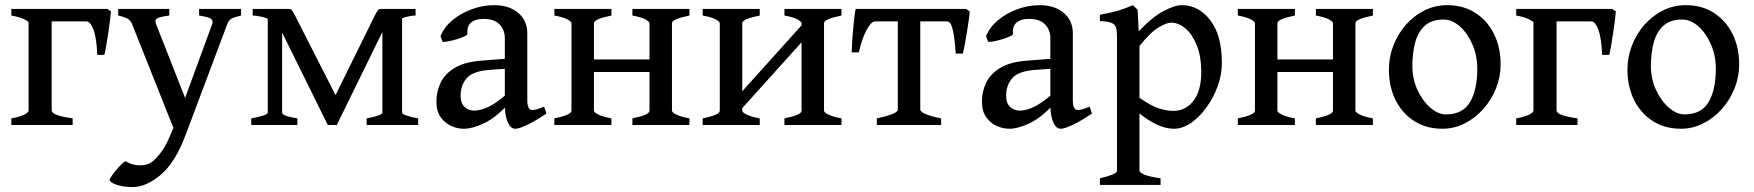

<svg xmlns="http://www.w3.org/2000/svg" viewBox="-20 -489 6859 751"><path d="M388.2 -274.4H360.4Q357.9 -340.3 345.7 -372.8Q333.5 -405.3 317.9 -405.3H148.9L160.6 -454.1H399.9L414.1 -444.3Q413.6 -434.6 410.6 -411.4Q407.7 -388.2 403.6 -360.4Q399.4 -332.5 395.3 -308.6Q391.1 -284.7 388.2 -274.4ZM24.4 0V-25.9Q51.8 -30.8 71.8 -39.1Q91.8 -47.4 91.8 -57.6V-400.9Q91.8 -405.3 72.8 -414.3Q53.7 -423.3 24.4 -428.2V-454.1H238.8V-433.6Q182.1 -426.3 182.1 -419.4V-57.6Q182.1 -48.3 199 -40.8Q215.8 -33.2 264.2 -25.9V0Z M922.9 -428.2Q893.6 -421.4 884 -415.3Q874.5 -409.2 869.1 -395L706.1 38.6Q665.5 147 608.6 194.8Q551.8 242.7 498.5 242.7Q460.9 242.7 434.8 233.2Q408.7 223.6 408.7 214.4Q408.7 210 419.7 194.8Q430.7 179.7 445.3 163.6Q460 147.5 470.7 141.1Q484.4 149.9 499 153.8Q513.7 157.7 527.3 157.7Q543.5 157.7 559.6 152.3Q577.6 146.5 602.1 116.7Q626.5 86.9 644 44.9L658.2 11.2L496.6 -395Q491.2 -408.7 479 -415.8Q466.8 -422.9 442.4 -428.2V-454.1H642.1V-428.2Q605 -423.3 594.5 -417.2Q584 -411.1 590.3 -395L704.1 -106L810.1 -395Q814.9 -409.7 804 -416.3Q793 -422.9 758.8 -428.2V-454.1H922.9Z M1414.1 0V-25.9Q1441.4 -30.8 1458.5 -36.9Q1475.6 -43 1475.6 -47.9V-417L1552.7 -437.5V-47.9Q1552.7 -43.5 1569.8 -37.1Q1586.9 -30.8 1615.7 -25.9V0ZM1605.5 -428.2Q1587.4 -428.2 1560.3 -420.4Q1533.2 -412.6 1510.5 -401.4Q1487.8 -390.1 1482.9 -378.9L1297.4 0H1292L1284.2 -100.1L1443.8 -423.8Q1454.6 -445.3 1458.5 -449.7Q1462.4 -454.1 1469.7 -454.1H1605.5ZM1296.4 0H1262.2L1078.6 -371.6Q1067.4 -393.6 1046.9 -405.8Q1026.4 -418 1004.6 -423.1Q982.9 -428.2 968.3 -428.2V-454.1H1110.4Q1117.7 -454.1 1122.1 -448.7Q1126.5 -443.4 1136.2 -423.8L1300.8 -100.6ZM962.9 0V-25.9Q990.2 -30.8 1008.8 -36.9Q1027.3 -43 1027.3 -47.9V-431.2L1083.5 -439.9V-47.9Q1083.5 -35.6 1143.1 -25.9V0Z M1995.6 14.6Q1977.1 14.6 1965.8 -11Q1954.6 -36.6 1954.6 -80.1V-340.3Q1954.6 -372.6 1933.1 -394.3Q1911.6 -416 1867.7 -415Q1838.9 -414.6 1822.3 -400.6Q1805.7 -386.7 1808.6 -357.4Q1809.1 -352.5 1796.6 -346.7Q1784.2 -340.8 1766.4 -335.4Q1748.5 -330.1 1732.7 -327.1Q1716.8 -324.2 1710.9 -325.7L1703.1 -347.2Q1716.3 -381.8 1748.8 -409.2Q1781.2 -436.5 1824.5 -452.6Q1867.7 -468.8 1913.6 -468.8Q1971.2 -468.8 2006.8 -438.7Q2042.5 -408.7 2042.5 -358.9V-96.7Q2042.5 -58.6 2062 -58.6Q2068.8 -58.6 2078.9 -61.3Q2088.9 -64 2108.4 -71.8L2117.2 -44.9Q2075.7 -16.6 2043 -1Q2010.3 14.6 1995.6 14.6ZM1794.4 14.6Q1769.5 14.6 1744.9 3.7Q1720.2 -7.3 1703.6 -30.8Q1687 -54.2 1687 -92.3Q1687 -130.9 1703.4 -165.3Q1719.7 -199.7 1757.6 -222.9Q1795.4 -246.1 1859.4 -251.5L2009.3 -263.2L2014.2 -224.1L1896.5 -215.8Q1829.1 -210.9 1805.4 -183.1Q1781.7 -155.3 1781.7 -115.7Q1781.7 -90.8 1791 -78.1Q1800.3 -65.4 1812.5 -60.8Q1824.7 -56.2 1833 -56.2Q1859.4 -56.2 1890.6 -71Q1921.9 -85.9 1960.4 -120.1L1964.4 -78.1Q1918.5 -28.3 1873 -6.8Q1827.6 14.6 1794.4 14.6Z M2257.8 -207.5V-256.3H2554.7V-207.5ZM2148.4 0V-25.9Q2215.3 -39.6 2215.3 -55.7V-398.4Q2215.3 -404.3 2199.5 -413.1Q2183.6 -421.9 2148.4 -428.2V-454.1H2371.6V-428.2Q2303.2 -414.6 2303.2 -398.4V-55.7Q2303.2 -49.8 2319.6 -41.3Q2335.9 -32.7 2371.6 -25.9V0ZM2453.6 0V-25.9Q2520.5 -39.6 2520.5 -55.7V-398.4Q2520.5 -404.3 2504.6 -413.1Q2488.8 -421.9 2453.6 -428.2V-454.1H2676.8V-428.2Q2608.4 -414.6 2608.4 -398.4V-55.7Q2608.4 -49.8 2624.8 -41.3Q2641.1 -32.7 2676.8 -25.9V0Z M2845.2 -23.9V-89.8L3135.3 -412.1V-345.7ZM2728.5 0V-25.9Q2795.4 -39.6 2795.4 -55.7V-398.4Q2795.4 -404.3 2779.5 -413.1Q2763.7 -421.9 2728.5 -428.2V-454.1H2951.7V-428.2Q2883.3 -414.6 2883.3 -398.4V-55.7Q2883.3 -49.8 2899.7 -41.3Q2916 -32.7 2951.7 -25.9V0ZM3048.3 0V-25.9Q3115.2 -39.6 3115.2 -55.7V-398.4Q3115.2 -404.3 3099.4 -413.1Q3083.5 -421.9 3048.3 -428.2V-454.1H3271.5V-428.2Q3203.1 -414.6 3203.1 -398.4V-55.7Q3203.1 -49.8 3219.5 -41.3Q3235.8 -32.7 3271.5 -25.9V0Z M3772.9 -444.3Q3772.5 -433.1 3769.3 -410.2Q3766.1 -387.2 3761.7 -360.8Q3757.3 -334.5 3753.2 -312Q3749 -289.6 3746.1 -279.3H3718.3Q3716.3 -310.1 3712.6 -339.1Q3709 -368.2 3702.4 -386.7Q3695.8 -405.3 3685.5 -405.3H3527.3L3539.1 -454.1H3758.8ZM3403.3 -405.3Q3387.7 -405.3 3369.4 -371.3Q3351.1 -337.4 3339.4 -284.2H3311.5Q3311.5 -294.9 3312.7 -318.1Q3314 -341.3 3316.4 -368.4Q3318.8 -395.5 3321.5 -419.2Q3324.2 -442.9 3327.1 -454.1H3567.9L3530.8 -405.3ZM3409.7 0V-25.9Q3442.9 -32.7 3467.3 -41.5Q3491.7 -50.3 3491.7 -60.5V-418Q3491.7 -423.8 3475.8 -426Q3460 -428.2 3424.3 -428.2V-454.1H3646.5V-428.2Q3579.6 -427.7 3579.6 -418V-60.5Q3579.6 -51.3 3602.5 -42Q3625.5 -32.7 3661.1 -25.9V0Z M4129.4 14.6Q4110.8 14.6 4099.6 -11Q4088.4 -36.6 4088.4 -80.1V-340.3Q4088.4 -372.6 4066.9 -394.3Q4045.4 -416 4001.5 -415Q3972.7 -414.6 3956.1 -400.6Q3939.5 -386.7 3942.4 -357.4Q3942.9 -352.5 3930.4 -346.7Q3918 -340.8 3900.1 -335.4Q3882.3 -330.1 3866.5 -327.1Q3850.6 -324.2 3844.7 -325.7L3836.9 -347.2Q3850.1 -381.8 3882.6 -409.2Q3915 -436.5 3958.3 -452.6Q4001.5 -468.8 4047.4 -468.8Q4105 -468.8 4140.6 -438.7Q4176.3 -408.7 4176.3 -358.9V-96.7Q4176.3 -58.6 4195.8 -58.6Q4202.6 -58.6 4212.6 -61.3Q4222.7 -64 4242.2 -71.8L4251 -44.9Q4209.5 -16.6 4176.8 -1Q4144 14.6 4129.4 14.6ZM3928.2 14.6Q3903.3 14.6 3878.7 3.7Q3854 -7.3 3837.4 -30.8Q3820.8 -54.2 3820.8 -92.3Q3820.8 -130.9 3837.2 -165.3Q3853.5 -199.7 3891.4 -222.9Q3929.2 -246.1 3993.2 -251.5L4143.1 -263.2L4147.9 -224.1L4030.3 -215.8Q3962.9 -210.9 3939.2 -183.1Q3915.5 -155.3 3915.5 -115.7Q3915.5 -90.8 3924.8 -78.1Q3934.1 -65.4 3946.3 -60.8Q3958.5 -56.2 3966.8 -56.2Q3993.2 -56.2 4024.4 -71Q4055.7 -85.9 4094.2 -120.1L4098.1 -78.1Q4052.2 -28.3 4006.8 -6.8Q3961.4 14.6 3928.2 14.6Z M4571.8 14.6Q4511.2 14.6 4437 -45.4V178.2Q4437 186 4455.3 193.8Q4473.6 201.7 4519.5 208.5V234.4H4282.2V208.5Q4314.5 200.7 4331.8 193.6Q4349.1 186.5 4349.1 178.2V-343.8Q4349.1 -368.2 4345.2 -381.1Q4341.3 -394 4327.1 -399.7Q4313 -405.3 4282.2 -406.7V-431.2Q4323.2 -438.5 4351.6 -446.8Q4379.9 -455.1 4411.6 -468.8L4429.7 -450.7L4434.1 -366.2Q4484.9 -420.9 4529.5 -444.8Q4574.2 -468.8 4602.1 -468.8Q4668.5 -468.8 4713.9 -409.9Q4759.3 -351.1 4759.3 -241.7Q4759.3 -197.3 4742.9 -152.1Q4726.6 -106.9 4699.2 -69.1Q4671.9 -31.2 4638.7 -8.3Q4605.5 14.6 4571.8 14.6ZM4560.5 -400.4Q4543 -400.4 4511.5 -381.6Q4480 -362.8 4437 -309.1V-106.4Q4483.4 -74.2 4513.7 -64.7Q4543.9 -55.2 4569.3 -55.2Q4616.7 -55.2 4647.7 -94.2Q4678.7 -133.3 4678.7 -208Q4678.7 -266.6 4661.9 -309.8Q4645 -353 4617.9 -376.7Q4590.8 -400.4 4560.5 -400.4Z M4931.2 -207.5V-256.3H5228V-207.5ZM4821.8 0V-25.9Q4888.7 -39.6 4888.7 -55.7V-398.4Q4888.7 -404.3 4872.8 -413.1Q4856.9 -421.9 4821.8 -428.2V-454.1H5044.9V-428.2Q4976.6 -414.6 4976.6 -398.4V-55.7Q4976.6 -49.8 4992.9 -41.3Q5009.3 -32.7 5044.9 -25.9V0ZM5127 0V-25.9Q5193.8 -39.6 5193.8 -55.7V-398.4Q5193.8 -404.3 5178 -413.1Q5162.1 -421.9 5127 -428.2V-454.1H5350.1V-428.2Q5281.7 -414.6 5281.7 -398.4V-55.7Q5281.7 -49.8 5298.1 -41.3Q5314.5 -32.7 5350.1 -25.9V0Z M5849.6 -236.8Q5849.6 -188 5831.5 -143.1Q5813.5 -98.1 5781.7 -62.5Q5750 -26.9 5708.7 -6.1Q5667.5 14.6 5622.1 14.6Q5558.6 14.6 5511.5 -15.6Q5464.4 -45.9 5438.5 -98.1Q5412.6 -150.4 5412.6 -216.8Q5412.6 -265.1 5429.9 -310.3Q5447.3 -355.5 5478.5 -391.4Q5509.8 -427.2 5551.3 -448Q5592.8 -468.8 5641.1 -468.8Q5704.1 -468.8 5751 -438.5Q5797.9 -408.2 5823.7 -356Q5849.6 -303.7 5849.6 -236.8ZM5758.3 -219.7Q5758.3 -271.5 5739.3 -315.2Q5720.2 -358.9 5690.2 -385.7Q5660.2 -412.6 5627 -412.6Q5580.1 -412.6 5553.5 -388.7Q5526.9 -364.7 5515.6 -323.5Q5504.4 -282.2 5504.4 -231Q5504.4 -179.7 5524.7 -136.5Q5544.9 -93.3 5575.2 -67.4Q5605.5 -41.5 5635.7 -41.5Q5701.2 -41.5 5729.7 -89.4Q5758.3 -137.2 5758.3 -219.7Z M6274.4 -274.4H6246.6Q6244.1 -340.3 6231.9 -372.8Q6219.7 -405.3 6204.1 -405.3H6035.2L6046.9 -454.1H6286.1L6300.3 -444.3Q6299.8 -434.6 6296.9 -411.4Q6293.9 -388.2 6289.8 -360.4Q6285.6 -332.5 6281.5 -308.6Q6277.3 -284.7 6274.4 -274.4ZM5910.6 0V-25.9Q5938 -30.8 5958 -39.1Q5978 -47.4 5978 -57.6V-400.9Q5978 -405.3 5959 -414.3Q5939.9 -423.3 5910.6 -428.2V-454.1H6125V-433.6Q6068.4 -426.3 6068.4 -419.4V-57.6Q6068.4 -48.3 6085.2 -40.8Q6102.1 -33.2 6150.4 -25.9V0Z M6782.7 -236.8Q6782.7 -188 6764.6 -143.1Q6746.6 -98.1 6714.8 -62.5Q6683.1 -26.9 6641.8 -6.1Q6600.6 14.6 6555.2 14.6Q6491.7 14.6 6444.6 -15.6Q6397.5 -45.9 6371.6 -98.1Q6345.7 -150.4 6345.7 -216.8Q6345.7 -265.1 6363 -310.3Q6380.4 -355.5 6411.6 -391.4Q6442.9 -427.2 6484.4 -448Q6525.9 -468.8 6574.2 -468.8Q6637.2 -468.8 6684.1 -438.5Q6731 -408.2 6756.8 -356Q6782.7 -303.7 6782.7 -236.8ZM6691.4 -219.7Q6691.4 -271.5 6672.4 -315.2Q6653.3 -358.9 6623.3 -385.7Q6593.3 -412.6 6560.1 -412.6Q6513.2 -412.6 6486.6 -388.7Q6460 -364.7 6448.7 -323.5Q6437.5 -282.2 6437.5 -231Q6437.5 -179.7 6457.8 -136.5Q6478 -93.3 6508.3 -67.4Q6538.6 -41.5 6568.8 -41.5Q6634.3 -41.5 6662.8 -89.4Q6691.4 -137.2 6691.4 -219.7Z"/></svg>

Font: Gentium Book Plus
Style: Regular
Weight: 400
Designer: Victor Gaultney, Annie Olsen, Iska Routamaa, Becca Hirsbrunner
Foundry: SIL International
Version: Version 6.101